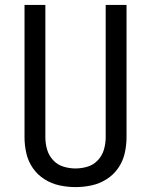

<svg xmlns="http://www.w3.org/2000/svg" viewBox="-20 -755 616 783"><path d="M288 8Q321 8 353.5 1Q386 -6 414.5 -24Q443 -42 462 -69.5Q481 -97 488.5 -129.5Q496 -162 496 -195V-735H411V-195Q411 -170 404 -145.5Q397 -121 379.5 -102Q362 -83 337.5 -75.5Q313 -68 288 -68Q263 -68 238.5 -75.5Q214 -83 196.5 -102Q179 -121 172 -145.5Q165 -170 165 -195V-735H80V-195Q80 -162 87.5 -129.5Q95 -97 114 -69.5Q133 -42 161.5 -24Q190 -6 222.5 1Q255 8 288 8Z"/></svg>

Font: Iosevka Sparkle
Style: Regular
Weight: 400
Designer: Belleve Invis
Foundry: Belleve Invis
Version: Version 4.5.0; ttfautohint (v1.8.3)